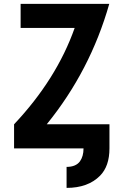

<svg xmlns="http://www.w3.org/2000/svg" viewBox="-20 -752 626 973"><path d="M51.3 0V-122.1Q266.6 -350.6 358.4 -610.4H84.5V-732.4H533.7Q437.5 -393.6 216.8 -122.1H534.7V0Q534.7 90.3 486.8 138.7Q425.8 200.2 317.4 200.2V93.8Q364.7 93.8 385.3 65.4Q403.3 40 403.3 0Z"/></svg>

Font: Consola Mono
Style: Bold
Weight: 700
Monospace: yes
Designer: Wojciech Kalinowski "wmk69" (wmk69@o2.pl)
Foundry: Wojciech Kalinowski "wmk69" (wmk69@o2.pl)
Version: Version 2.1.0